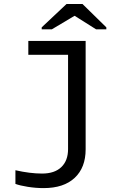

<svg xmlns="http://www.w3.org/2000/svg" viewBox="-20 -733 640 960"><path d="M408.2 13.7Q408.2 105 353.5 156.2Q298.8 207.5 197.8 207.5Q159.2 207.5 119.1 201.2Q79.1 194.8 57.1 186.5V118.2Q130.4 134.8 190.4 134.8Q252.9 134.8 286.6 102.5Q320.3 70.3 320.3 12.2V-459H121.6V-528.3H408.2ZM511.7 -596.2V-586.4H460.4L353.5 -653.8H352.5L239.3 -586.4H188.5V-596.2L312.5 -712.9H392.6Z"/></svg>

Font: Cousine
Style: Regular
Weight: 400
Monospace: yes
Designer: Steve Matteson
Foundry: Ascender Corporation
Version: Version 1.20